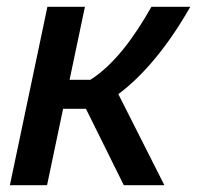

<svg xmlns="http://www.w3.org/2000/svg" viewBox="-20 -543 578 563"><path d="M9 0H118L165 -224H232L343 0H462L327 -267C401 -322 473 -409 538 -523H424C372 -431 314 -353 245 -309H184L229 -523H119Z"/></svg>

Font: FIGSv2-sans-serif SmBold Italic
Style: Regular
Weight: 600
Italic angle: -12°
Designer: Matt McInerney, Pablo Impallari, Rodrigo Fuenzalida
Foundry: Matt McInerney, Pablo Impallari, Rodrigo Fuenzalida
Version: Version 4.020;hotconv 1.0.109;makeotfexe 2.5.65596